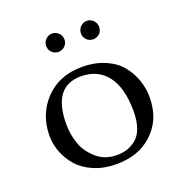

<svg xmlns="http://www.w3.org/2000/svg" viewBox="-126 -806 893 930"><g transform="rotate(-20 320.0 -341.0)"><path d="M208 -610.6Q193.8 -624 193.8 -644Q193.8 -664.1 208 -678Q222.2 -691.9 241 -691.9Q259.8 -691.9 273.9 -678Q288.1 -664.1 288.1 -644Q288.1 -624 273.9 -610.6Q259.8 -597.2 241 -597.2Q222.2 -597.2 208 -610.6ZM386.5 -610.6Q373 -624 373 -644Q373 -664.1 387 -678Q400.9 -691.9 419.9 -691.9Q439 -691.9 452.9 -678Q466.8 -664.1 466.8 -644Q466.8 -624 453.4 -610.6Q439.9 -597.2 419.9 -597.2Q399.9 -597.2 386.5 -610.6ZM60.1 -230Q60.1 -336.9 128.9 -412.1Q202.1 -490.2 320.8 -490.2Q387.7 -490.2 439.9 -467.5Q492.2 -444.8 521.5 -408Q550.8 -371.1 565.4 -328.6Q580.1 -286.1 580.1 -240.2Q580.1 -122.1 500 -51.8Q430.2 10.3 318.8 9.8Q255.9 9.8 204.8 -11.7Q153.8 -33.2 123.3 -67.6Q92.8 -102.1 76.4 -144Q60.1 -186 60.1 -230ZM300.8 -449.2Q155.8 -449.2 155.8 -254.9Q155.8 -205.1 171.4 -157Q187 -108.9 230 -69.8Q272.9 -30.8 336.9 -30.8Q363.8 -30.8 387 -37.8Q410.2 -44.9 433.6 -62.5Q457 -80.1 470.5 -116Q483.9 -151.9 483.9 -203.1Q483.9 -324.2 435.8 -386.7Q387.7 -449.2 300.8 -449.2Z"/></g></svg>

Font: Linux Libertine Mono
Style: Mono
Weight: 400
Designer: Philipp H. Poll
Foundry: Philipp H. Poll
Version: Version 5.1.7 ; ttfautohint (v0.9)